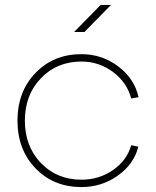

<svg xmlns="http://www.w3.org/2000/svg" viewBox="-20 -740 634 780"><path d="M543 -345 513 -340Q496 -405 439 -447.5Q382 -490 311 -490Q211 -490 146 -422Q81 -354 81 -250Q81 -146 146 -78Q211 -10 311 -10Q383 -10 439.5 -49.5Q496 -89 513 -150L542 -144Q524 -73 458.5 -26.5Q393 20 311 20Q198 20 124.5 -56Q51 -132 51 -250Q51 -368 124.5 -444Q198 -520 311 -520Q394 -520 460 -470.5Q526 -421 543 -345ZM389 -720H431L323 -610H281Z"/></svg>

Font: Metropolitano Thin
Style: Regular
Weight: 250
Designer: Fonts by Alex Slobzheninov & Chris M. Simpson / Changes by Cristiano Sobral
Foundry: Fonts by Alex Slobzheninov & Chris M. Simpson / Changes by Cristiano Sobral
Version: Version 1.00;August 30, 2020;FontCreator 13.0.0.2681 64-bit